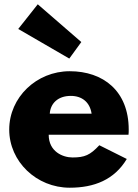

<svg xmlns="http://www.w3.org/2000/svg" viewBox="-20 -860 643 895"><path d="M156 -840 65 -725 303 -587 359 -664ZM579 -232C580 -238 580 -249 580 -256C580 -436 461 -528 305 -528C150 -528 23 -406 23 -256C23 -107 150 15 305 15C419 15 513 -22 571 -119L443 -183C400 -137 375 -126 318 -126C273 -126 207 -153 207 -232ZM212 -330C215 -377 249 -413 310 -413C362 -413 399 -384 407 -330Z"/></svg>

Font: Hussar Techniczny
Style: Bold 
Weight: 700
Foundry: Cannot Into Space Fonts
Version: Version 0.77